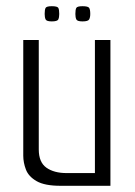

<svg xmlns="http://www.w3.org/2000/svg" viewBox="-20 -599 436 619"><path d="M175 0Q124 0 98 -15Q72 -30 63.5 -52.5Q55 -75 55 -97V-470H105V-117Q105 -76 129.5 -58.5Q154 -41 195 -41H286V-470H336V0ZM246 -530Q229 -530 226 -536.5Q223 -543 223 -554Q223 -568 226 -573.5Q229 -579 246 -579Q264 -579 267.5 -573.5Q271 -568 271 -554Q271 -543 267.5 -536.5Q264 -530 246 -530ZM147 -530Q130 -530 127 -536.5Q124 -543 124 -554Q124 -568 127 -573.5Q130 -579 147 -579Q165 -579 168 -573.5Q171 -568 171 -554Q171 -543 168 -536.5Q165 -530 147 -530Z"/></svg>

Font: Smooch Sans Thin
Style: Regular
Weight: 400
Version: Version 1.010